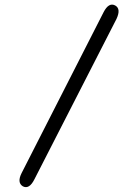

<svg xmlns="http://www.w3.org/2000/svg" viewBox="-20 -757 585 814"><path d="M126 3Q104 47 77 33Q51 17 72 -24L419 -705Q441 -748 468 -734Q494 -720 474 -677Z"/></svg>

Font: Zen Maru Gothic Medium
Style: Regular
Weight: 500
Designer: Yoshimichi Ohira
Foundry: Positype
Version: Version 1.001